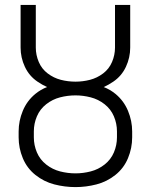

<svg xmlns="http://www.w3.org/2000/svg" viewBox="-20 -755 615 783"><path d="M288 8Q244 8 201.5 -3Q159 -14 124.5 -41.5Q90 -69 73 -110Q56 -151 56 -195V-219Q56 -262 73 -303Q90 -344 124 -372Q146 -390 172 -400Q152 -409 133 -422Q99 -445 81.5 -482.5Q64 -520 64 -561V-735H126V-561Q126 -531 138 -502.5Q150 -474 174.5 -455.5Q199 -437 228 -429.5Q257 -422 288 -422Q318 -422 347 -429.5Q376 -437 400.5 -455.5Q425 -474 437 -502.5Q449 -531 449 -561V-735H511V-561Q511 -520 493.5 -482.5Q476 -445 442 -422Q423 -409 403 -400Q429 -390 451 -372Q485 -344 502 -303Q519 -262 519 -219V-195Q519 -151 502 -110Q485 -69 450.5 -41.5Q416 -14 373.5 -3Q331 8 288 8ZM288 -48Q319 -48 350 -56Q381 -64 406.5 -84Q432 -104 444.5 -133.5Q457 -163 457 -195V-219Q457 -251 444.5 -280.5Q432 -310 406.5 -330Q381 -350 350 -358Q319 -366 288 -366Q256 -366 225 -358Q194 -350 168.5 -330Q143 -310 130.5 -280.5Q118 -251 118 -219V-195Q118 -163 130.5 -133.5Q143 -104 168.5 -84Q194 -64 225 -56Q256 -48 288 -48Z"/></svg>

Font: Jozsika Light
Style: Regular
Weight: 300
Monospace: yes
Designer: Belleve Invis
Foundry: Belleve Invis
Version: 2.1.0